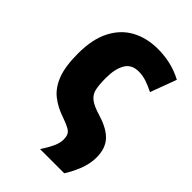

<svg xmlns="http://www.w3.org/2000/svg" viewBox="-225 -657 950 950"><g transform="rotate(45 250.5 -181.5)"><path d="M240 200Q263 165 276 136.5Q289 108 289 86Q289 65 283 52Q277 39 259 29.5Q241 20 207 8Q156 -9 118 -39Q80 -69 59 -123Q38 -177 38 -267Q38 -367 71.5 -432.5Q105 -498 164.5 -530.5Q224 -563 303 -563Q347 -563 390 -553.5Q433 -544 476 -521L425 -384Q393 -400 367 -408.5Q341 -417 314 -417Q264 -417 242.5 -379.5Q221 -342 221 -280Q221 -233 227 -204.5Q233 -176 256 -158Q279 -140 330 -125Q402 -103 434.5 -66.5Q467 -30 467 31Q467 78 448 124Q429 170 409 200Z"/></g></svg>

Font: Noto Sans SemiCondensed Black
Style: Regular
Weight: 900
Width: 4
Designer: Monotype Design Team
Foundry: Monotype Imaging Inc.
Version: Version 2.013; ttfautohint (v1.8.4.7-5d5b)